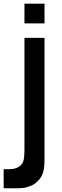

<svg xmlns="http://www.w3.org/2000/svg" viewBox="-30 -767 337 1037"><path d="M102.1 -747.1H210.4V-640.6H102.1ZM17.6 147H-10.3V250H51.3Q76.7 250 93 248.5Q109.4 247.1 133.5 237.8Q157.7 228.5 174.8 210.4Q187.5 197.3 195.3 182.9Q203.1 168.5 206.3 148.9Q209.5 129.4 210 116.2Q210.4 103 210.4 75.7Q210.4 69.8 210.4 66.9V-562.5H102.1V41.5Q102.1 77.6 98.1 95.5Q94.2 113.3 82.5 125Q60.5 147 17.6 147Z"/></svg>

Font: Manrope3 Semibold
Style: Regular
Weight: 600
Width: 4
Designer: Mikhail Sharanda
Foundry: Mikhail Sharanda
Version: Version 3.000;PS 003.000;hotconv 1.0.88;makeotf.lib2.5.64775